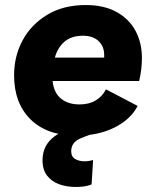

<svg xmlns="http://www.w3.org/2000/svg" viewBox="-20 -530 613 763"><path d="M285 9Q167 9 101.5 -55.5Q36 -120 36 -231Q36 -307 70 -370Q104 -433 168 -471.5Q232 -510 321 -510Q393 -510 443 -482.5Q493 -455 518.5 -407.5Q544 -360 544 -299Q544 -255 533 -208H189Q194 -161 222.5 -138Q251 -115 296 -115Q334 -115 360.5 -131Q387 -147 401 -175L527 -109Q499 -55 434.5 -23Q370 9 285 9ZM310 -388Q264 -388 236.5 -364.5Q209 -341 198 -301H394Q394 -306 394 -311Q394 -346 371.5 -367Q349 -388 310 -388ZM281 213Q246 213 216 202.5Q186 192 167.5 168.5Q149 145 149 107Q149 47 196.5 12Q244 -23 331 -36L387 -9Q330 6 296.5 21.5Q263 37 263 71Q263 93 279 102Q295 111 315 111Q326 111 334 109.5Q342 108 350 106L344 203Q329 209 312.5 211Q296 213 281 213Z"/></svg>

Font: Prodigy Sans
Style: Bold Italic
Weight: 700
Italic angle: -13°
Designer: Wei Huang
Foundry: Wei Huang
Version: Version 1.003; ttfautohint (v1.8.3)